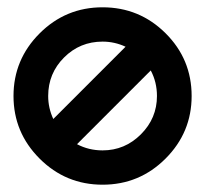

<svg xmlns="http://www.w3.org/2000/svg" viewBox="-20 -496 578 526"><path d="M505 -233Q505 -133 433.5 -61.5Q362 10 261 10Q160 10 88.5 -61.5Q17 -133 17 -233Q17 -333 88.5 -404.5Q160 -476 261 -476Q362 -476 433.5 -405Q505 -334 505 -233ZM261 -382Q199 -382 155.5 -338.5Q112 -295 112 -233Q112 -200 126 -170L324 -368Q294 -382 261 -382ZM261 -84Q322 -84 366 -128Q410 -172 410 -233Q410 -271 393 -303L191 -101Q223 -84 261 -84Z"/></svg>

Font: Gulax
Style: Regular
Weight: 400
Designer: Morgan Gilbert
Foundry: VTF
Version: Version 1.001;hotconv 1.0.109;makeotfexe 2.5.65596